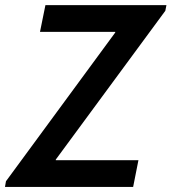

<svg xmlns="http://www.w3.org/2000/svg" viewBox="-27 -740 679 760"><path d="M-3.4 -22.5 429.2 -611.3V-613.8H131.3L152.8 -719.7H631.8L627.4 -697.3L193.8 -108.4V-106H521L500 0H-7.3Z"/></svg>

Font: Reddit Sans Fudge SmBold Italic
Style: Regular
Weight: 600
Italic angle: -11.25°
Designer: Stephen Hutchings
Version: Version 1.013